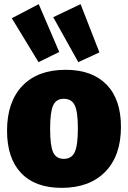

<svg xmlns="http://www.w3.org/2000/svg" viewBox="-20 -892 618 927"><path d="M564 -280Q564 -140 488 -62.5Q412 15 278 15Q150 15 82 -56.5Q14 -128 14 -261Q14 -400 88 -477.5Q162 -555 297 -555Q425 -555 494.5 -483.5Q564 -412 564 -280ZM222 -270Q222 -189 236.5 -157Q251 -125 288 -125Q326 -125 341 -158Q356 -191 356 -272Q356 -352 341 -383.5Q326 -415 288 -415Q251 -415 236.5 -383Q222 -351 222 -270ZM266 -641 166 -592 37 -804 167 -872ZM460 -639 358 -592 237 -809 369 -872Z"/></svg>

Font: Bitter Pro Black
Style: Regular
Weight: 900
Designer: Sol Matas, and Bitter project Authors
Foundry: Sol Matas
Version: Version 1.010